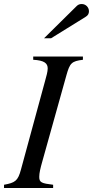

<svg xmlns="http://www.w3.org/2000/svg" viewBox="-28 -934 462 954"><path d="M191 -744H226L397 -850C409 -857 414 -866 414 -878C414 -898 398 -914 378 -914C368 -914 360 -911 353 -904ZM384 -653H137V-637C193 -634 209 -619 209 -594C209 -578 203 -557 196 -532L76 -91C61 -35 47 -26 -8 -16V0H236V-16C179 -23 167 -27 167 -55C167 -75 173 -99 182 -131L302 -560C319 -621 328 -630 384 -637Z"/></svg>

Font: XITS
Style: Italic
Weight: 400
Italic angle: -16.33°
Designer: MicroPress Inc., with final additions and corrections provided by Coen Hoffman, Elsevier (retired)
Version: Version 1.302